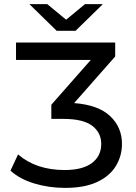

<svg xmlns="http://www.w3.org/2000/svg" viewBox="-20 -907 663 935"><path d="M297 8Q218 8 147 -13.5Q76 -35 31 -76L68 -155Q156 -79 295 -79Q382 -79 427.5 -113Q473 -147 473 -206Q473 -261 429 -294.5Q385 -328 288 -328H230V-397L422 -615H58V-700H541V-632L341 -405Q459 -396 516.5 -341.5Q574 -287 574 -206Q574 -148 544.5 -99Q515 -50 453.5 -21Q392 8 297 8ZM348 -757H256L123 -887H210L302 -811L394 -887H481Z"/></svg>

Font: Argentum Novus
Style: Regular
Weight: 400
Designer: Julieta Ulanovsky
Foundry: Julieta Ulanovsky
Version: Version 7.20;July 27, 2021;FontCreator 13.0.0.2683 64-bit